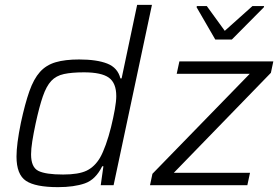

<svg xmlns="http://www.w3.org/2000/svg" viewBox="-20 -763 1147 791"><path d="M219 8Q126 8 87 -18Q48 -44 48 -118Q48 -169 66 -257Q83 -336 101 -387Q119 -438 144.5 -466.5Q170 -495 209 -506.5Q248 -518 306 -518Q379 -518 422 -501Q465 -484 476 -440H481L545 -743H606L448 0H395L406 -78H401Q374 -23 329.5 -7.5Q285 8 219 8ZM240 -44Q304 -44 337 -60Q370 -76 392 -113Q404 -134 416 -167.5Q428 -201 437.5 -239.5Q447 -278 453 -312Q459 -346 459 -367Q459 -421 428.5 -443Q398 -465 326 -465Q276 -465 243.5 -458Q211 -451 191 -429.5Q171 -408 156.5 -366Q142 -324 127 -255Q118 -213 113 -181Q108 -149 108 -127Q108 -74 138 -59Q168 -44 240 -44ZM598 0 608 -47 1009 -459H708L719 -510H1106L1096 -463L696 -51H1010L999 0ZM867 -600 790 -733 791 -738H832L906 -636L1020 -738H1068L1067 -733L935 -600Z"/></svg>

Font: Saira Light
Style: Italic
Weight: 300
Italic angle: -12°
Designer: Hector Gatti with collaboration of the Omnibus-Type team
Foundry: Omnibus-Type
Version: Version 1.100; ttfautohint (v1.8.3)